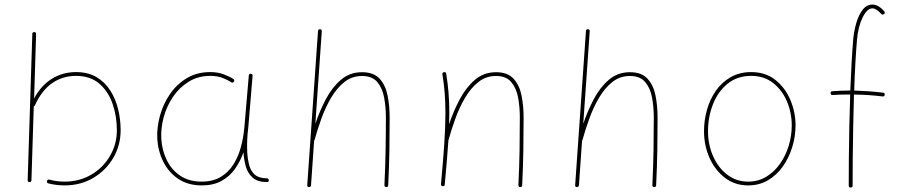

<svg xmlns="http://www.w3.org/2000/svg" viewBox="-20 -814 3986 844"><path d="M130.9 -672.9Q138.7 -672.9 138.7 -664.1L129.9 -381.3Q161.1 -439 208.5 -468Q255.9 -497.1 314 -497.1Q366.7 -497.1 404.1 -475.1Q441.4 -453.1 464.8 -416.3Q488.3 -379.4 499.3 -334Q510.3 -288.6 510.3 -241.7Q510.3 -175.3 478 -120.1Q445.8 -64.9 390.1 -32Q334.5 1 263.7 1Q227.5 1 192.9 -7.8Q184.6 -9.8 186.5 -18.1Q188.5 -26.4 197.3 -24.4Q229.5 -15.6 263.7 -15.6Q329.6 -15.6 381.6 -46.4Q433.6 -77.1 463.6 -128.7Q493.7 -180.2 493.7 -241.7Q493.7 -303.2 474.9 -357.7Q456.1 -412.1 416.5 -446.3Q377 -480.5 314 -480.5Q255.4 -480.5 209.2 -448.5Q163.1 -416.5 133.3 -350.6Q131.8 -347.2 128.4 -346.2L118.2 -21.5Q118.2 -13.7 109.4 -13.7Q101.6 -13.7 101.6 -22.5L122.1 -665Q122.1 -672.9 130.9 -672.9Z M866.2 -15.6Q915.5 -15.6 949.7 -35.9Q983.9 -56.2 1005.6 -90.3Q1027.3 -124.5 1038.8 -167.2Q1050.3 -210 1054.2 -254.4L1073.7 -482.4Q1074.7 -490.7 1082.5 -489.7Q1091.3 -488.8 1090.3 -480.5L1071.3 -252.4Q1070.3 -238.8 1068.4 -225.6Q1068.4 -225.6 1068.4 -225.1Q1064.9 -183.6 1066.9 -143.1Q1068.8 -112.3 1075.9 -86.7Q1083 -61 1100.8 -45.7Q1118.7 -30.3 1152.3 -30.3Q1160.6 -30.3 1161.6 -22Q1162.6 -13.7 1153.3 -13.7Q1112.3 -13.7 1090.6 -33.2Q1068.8 -52.7 1060.5 -82.5Q1052.2 -112.3 1050.3 -143.1V-145Q1036.6 -105 1013.2 -71.8Q989.7 -38.6 953.9 -18.8Q918 1 867.2 1Q806.2 1 763.4 -27.8Q720.7 -56.6 697.5 -103.8Q674.3 -150.9 671.4 -204.6Q668.9 -252.9 682.9 -304.2Q696.8 -355.5 726.3 -399.2Q755.9 -442.9 800.5 -470Q845.2 -497.1 903.8 -497.1Q937.5 -497.1 963.4 -487.3Q989.3 -477.5 1004.9 -467.3Q1012.7 -462.4 1008.3 -455.1Q1003.9 -447.8 996.1 -452.6Q981.9 -462.4 958.7 -471.4Q935.5 -480.5 904.8 -480.5Q851.1 -480.5 809.8 -455.1Q768.6 -429.7 740.7 -388.7Q712.9 -347.7 699.7 -299.3Q686.5 -251 689 -204.6Q691.9 -153.8 712.9 -110.6Q733.9 -67.4 772.5 -41.5Q811 -15.6 866.2 -15.6Z M1338.4 8.3Q1329.6 8.3 1330.6 -0.5L1377.9 -677.2Q1378.9 -686.5 1386.7 -685.5Q1395.5 -684.6 1394.5 -676.3L1366.2 -270Q1384.8 -325.2 1412.1 -377.4Q1439.5 -429.7 1478.5 -463.1Q1517.6 -496.6 1571.3 -496.6Q1622.6 -496.6 1648.7 -468Q1674.8 -439.5 1683.8 -393.8Q1692.9 -348.1 1692.9 -297.4Q1692.9 -223.1 1691.7 -152.1Q1690.4 -81.1 1686.5 0.5Q1686.5 8.3 1678.2 8.3Q1669.9 8.3 1669.9 -0.5Q1673.8 -82 1675 -152.6Q1676.3 -223.1 1676.3 -297.4Q1676.3 -342.8 1668.7 -384.5Q1661.1 -426.3 1638.7 -453.1Q1616.2 -480 1571.3 -480Q1527.3 -480 1493.9 -453.4Q1460.4 -426.8 1435.5 -384.3Q1410.6 -341.8 1392.8 -292.7Q1375 -243.7 1362.8 -198.7Q1362.3 -196.8 1360.8 -195.3L1347.2 0.5Q1346.2 8.3 1338.4 8.3Z M1918.5 -4.9Q1928.2 -109.4 1933.1 -183.8Q1938 -258.3 1938 -315.9Q1938 -364.3 1934.8 -405Q1931.6 -445.8 1924.8 -487.3Q1923.3 -494.6 1931.2 -496.6Q1940.4 -498.5 1941.4 -490.2Q1948.2 -448.2 1951.7 -406.5Q1955.1 -364.7 1955.1 -315.9Q1955.1 -293 1954.1 -268.1Q1972.7 -323.7 2000.2 -376.2Q2027.8 -428.7 2067.1 -462.6Q2106.4 -496.6 2160.2 -496.6Q2211.4 -496.6 2237.5 -468Q2263.7 -439.5 2272.7 -393.8Q2281.7 -348.1 2281.7 -297.4Q2281.7 -223.1 2280.5 -152.1Q2279.3 -81.1 2275.4 0.5Q2275.4 8.3 2267.1 8.3Q2258.8 8.3 2258.8 -0.5Q2262.7 -82 2263.9 -152.6Q2265.1 -223.1 2265.1 -297.4Q2265.1 -342.8 2257.6 -384.5Q2250 -426.3 2227.5 -453.1Q2205.1 -480 2160.2 -480Q2116.2 -480 2082.8 -453.4Q2049.3 -426.8 2024.4 -384.3Q1999.5 -341.8 1981.7 -292.7Q1963.9 -243.7 1951.7 -198.7L1951.2 -197.3Q1948.2 -156.2 1944.3 -108.2Q1940.4 -60.1 1935.1 -2.9Q1934.1 5.4 1925.8 4.4Q1918 3.4 1918.5 -4.9Z M2516.1 8.3Q2507.3 8.3 2508.3 -0.5L2555.7 -677.2Q2556.6 -686.5 2564.5 -685.5Q2573.2 -684.6 2572.3 -676.3L2543.9 -270Q2562.5 -325.2 2589.8 -377.4Q2617.2 -429.7 2656.2 -463.1Q2695.3 -496.6 2749 -496.6Q2800.3 -496.6 2826.4 -468Q2852.5 -439.5 2861.6 -393.8Q2870.6 -348.1 2870.6 -297.4Q2870.6 -223.1 2869.4 -152.1Q2868.2 -81.1 2864.3 0.5Q2864.3 8.3 2856 8.3Q2847.7 8.3 2847.7 -0.5Q2851.6 -82 2852.8 -152.6Q2854 -223.1 2854 -297.4Q2854 -342.8 2846.4 -384.5Q2838.9 -426.3 2816.4 -453.1Q2793.9 -480 2749 -480Q2705.1 -480 2671.6 -453.4Q2638.2 -426.8 2613.3 -384.3Q2588.4 -341.8 2570.6 -292.7Q2552.7 -243.7 2540.5 -198.7Q2540 -196.8 2538.6 -195.3L2524.9 0.5Q2523.9 8.3 2516.1 8.3Z M3282.2 -497.1Q3345.7 -497.1 3388.9 -462.4Q3432.1 -427.7 3454.6 -374Q3477.1 -320.3 3477.1 -262.7Q3477.1 -214.4 3462.6 -167.5Q3448.2 -120.6 3421.4 -82.5Q3394.5 -44.4 3356 -21.7Q3317.4 1 3269 1Q3210 1 3166.3 -32.7Q3122.6 -66.4 3098.6 -120.8Q3074.7 -175.3 3074.7 -237.3Q3074.7 -285.6 3087.9 -332Q3101.1 -378.4 3127.2 -415.5Q3153.3 -452.6 3192.1 -474.9Q3231 -497.1 3282.2 -497.1ZM3282.2 -480.5Q3220.7 -480.5 3178.2 -445.8Q3135.7 -411.1 3114 -355.5Q3092.3 -299.8 3092.3 -237.3Q3092.3 -178.2 3114.5 -127.7Q3136.7 -77.1 3176.5 -46.4Q3216.3 -15.6 3269 -15.6Q3312.5 -15.6 3347.7 -36.6Q3382.8 -57.6 3408 -93Q3433.1 -128.4 3446.8 -172.4Q3460.4 -216.3 3460.4 -262.7Q3460.4 -317.9 3439.5 -367.7Q3418.5 -417.5 3378.7 -449Q3338.9 -480.5 3282.2 -480.5Z M3631.3 -404.3Q3630.4 -412.1 3639.2 -413.1Q3678.7 -416 3713.9 -416Q3715.8 -416 3717.8 -416Q3720.2 -479 3723.4 -536.4Q3726.6 -593.8 3730.5 -640.1Q3733.9 -677.7 3744.1 -712.9Q3754.4 -748 3772 -771Q3789.6 -793.9 3814.9 -793.9Q3841.3 -793.9 3866.7 -764.6Q3872.6 -757.8 3866.2 -752.4Q3859.4 -746.6 3854 -752.9Q3831.5 -777.3 3814.9 -777.3Q3791.5 -777.3 3771.7 -736.8Q3752 -696.3 3747.1 -638.2Q3743.2 -592.3 3740 -535.2Q3736.8 -478 3734.9 -416Q3766.6 -415 3797.9 -412.8Q3829.1 -410.6 3861.8 -406.7Q3870.1 -405.8 3869.1 -397.5Q3868.2 -389.2 3859.9 -390.1Q3828.1 -394 3796.9 -396Q3765.6 -397.9 3733.9 -398.4Q3731.9 -327.6 3730.5 -255.4Q3729 -183.1 3728.5 -116.9Q3728 -50.8 3728 2Q3728 10.3 3719.2 10.3Q3710.9 10.3 3710.9 2Q3710.9 -50.8 3711.4 -116.9Q3711.9 -183.1 3713.4 -255.4Q3714.8 -327.6 3717.3 -398.4Q3715.8 -398.4 3713.9 -398.4Q3695.8 -398.4 3677.5 -398.2Q3659.2 -397.9 3640.1 -396.5Q3632.3 -395.5 3631.3 -404.3Z"/></svg>

Font: Mikhak-DS1-FD Thin
Style: Regular
Weight: 100
Designer: Amin Abedi
Version: Version 3.2